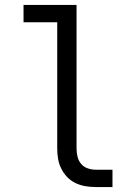

<svg xmlns="http://www.w3.org/2000/svg" viewBox="-20 -755 540 775"><path d="M366 0Q345 0 324.5 -3.5Q304 -7 285 -16Q266 -25 251.5 -40Q237 -55 227.5 -74Q218 -93 214.5 -113.5Q211 -134 211 -155V-665H75V-735H289V-155Q289 -138 293 -122Q297 -106 307.5 -93.5Q318 -81 334 -75.5Q350 -70 366 -70H434V0Z"/></svg>

Font: Iosevka Curly
Style: Regular
Weight: 400
Monospace: yes
Designer: Belleve Invis
Foundry: Belleve Invis
Version: Version 22.1.2; ttfautohint (v1.8.4)